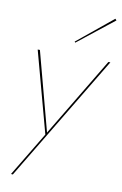

<svg xmlns="http://www.w3.org/2000/svg" viewBox="-99 -750 653 1025"><g transform="rotate(10 227.5 -237.0)"><path d="M455 -460H444L187 -32L73 -460H61L180 -20L36 219L46 220ZM448 -686 441 -694 248 -536 252 -531Z"/></g></svg>

Font: Jost* 200 Hairline Italic
Style: Italic
Weight: 100
Italic angle: -10°
Version: Version 3.200; ttfautohint (v0.97) -l 8 -r 50 -G 200 -x 14 -